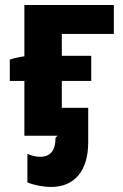

<svg xmlns="http://www.w3.org/2000/svg" viewBox="-20 -540 488 764"><path d="M89 186C120 198 155 204 183 204C277 204 331 139 331 26V-111H226V-218H343V-318H226V-405H433V-520H77V-316C56 -313 34 -308 19 -303V-218H77V0H209L201 8C201 58 181 84 140 84C124 84 106 80 89 72Z"/></svg>

Font: Fixel Display Bold
Style: Bold
Weight: 700
Designer: AlfaBravo + MacPaw
Foundry: Kyrylo Tkachov, Marchela Mozhyna, Serhii Makarenko, Maria Weinstein, Zakhar Kryvoshyya
Version: Version 1.211